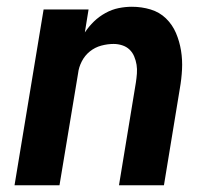

<svg xmlns="http://www.w3.org/2000/svg" viewBox="-20 -548 640 568"><path d="M23 0 109 -520H242L231 -452Q243 -470 258 -484.5Q273 -499 292 -509.5Q311 -520 331 -524Q351 -528 370 -528Q399 -528 425.5 -520Q452 -512 471 -493.5Q490 -475 500.5 -450.5Q511 -426 515.5 -398.5Q520 -371 518.5 -342.5Q517 -314 512 -286L465 0H332L382 -304Q384 -317 385 -330.5Q386 -344 384 -356.5Q382 -369 377 -381Q372 -393 363 -401.5Q354 -410 341.5 -414Q329 -418 316 -418Q298 -418 279.5 -413Q261 -408 246 -396Q231 -384 222 -366.5Q213 -349 211 -331L156 0Z"/></svg>

Font: Iosevka Aile Extrabold Oblique
Style: Regular
Weight: 800
Italic angle: -9°
Designer: Belleve Invis
Foundry: Belleve Invis
Version: Version 31.1.0; ttfautohint (v1.8.4)